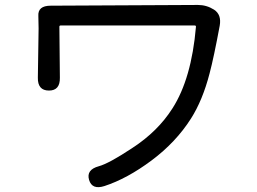

<svg xmlns="http://www.w3.org/2000/svg" viewBox="-20 -726 1040 776"><path d="M402 26Q352 42 340 1Q328 -40 379 -54Q420 -65 515 -128Q618 -195 677 -288Q754 -408 772 -618Q772 -623 767 -623H225Q220 -623 220 -618L222 -412Q223 -360 178 -360Q132 -360 133 -412L136 -611Q136 -636 135 -661Q132 -703 185 -703L780 -706Q815 -706 845 -687Q876 -667 868 -622Q844 -493 827 -429Q799 -321 752 -247Q691 -151 592.5 -77.5Q494 -4 402 26Z"/></svg>

Font: Resource Han Rounded JP
Style: Regular
Weight: 400
Designer: Cyano Hao (round all glyphs); Ryoko NISHIZUKA 西塚涼子 (kana, bopomofo & ideographs); Paul D. Hunt (Latin, Greek & Cyrillic)
Foundry: Cyano Hao
Version: 0.990